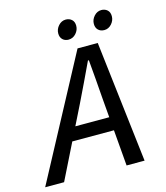

<svg xmlns="http://www.w3.org/2000/svg" viewBox="-147 -908 867 1000"><g transform="rotate(-15 286.0 -408.0)"><path d="M-28 0 322 -655H431L508 0H411L380 -371Q376 -422 372 -475Q368 -528 363 -580H358Q333 -527 309 -476.5Q285 -426 259 -373L74 0ZM133 -194 150 -266H441L427 -194ZM289 -711Q270 -711 257.5 -723Q245 -735 245 -756Q245 -779 261.5 -797.5Q278 -816 301 -816Q320 -816 333 -804.5Q346 -793 346 -771Q346 -748 329.5 -729.5Q313 -711 289 -711ZM482 -711Q462 -711 449.5 -723Q437 -735 437 -756Q437 -779 453.5 -797.5Q470 -816 493 -816Q512 -816 525 -804.5Q538 -793 538 -771Q538 -748 521.5 -729.5Q505 -711 482 -711Z"/></g></svg>

Font: Source Code Pro ExtraLight Medium
Style: Italic
Weight: 500
Italic angle: -11°
Monospace: yes
Version: Version 1.016;hotconv 1.0.116;makeotfexe 2.5.65601